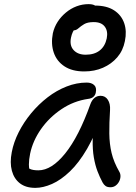

<svg xmlns="http://www.w3.org/2000/svg" viewBox="-20 -900 661 930"><path d="M151 10Q105 10 76.5 -12Q48 -34 37.5 -73Q27 -112 37 -163Q46 -211 70.5 -259.5Q95 -308 131 -351.5Q167 -395 210.5 -428.5Q254 -462 302.5 -481Q351 -500 400 -500Q423 -500 436 -488Q449 -476 444 -452Q442 -440 433 -431.5Q424 -423 407 -421Q337 -411 277.5 -371Q218 -331 178.5 -274.5Q139 -218 126 -156Q120 -127 120 -103.5Q120 -80 130 -43L92 -112Q110 -89 124.5 -82Q139 -75 166 -75Q230 -75 296 -157Q362 -239 418 -396Q425 -415 437.5 -425.5Q450 -436 467 -436Q490 -436 502.5 -416.5Q515 -397 513 -367Q509 -304 509.5 -253.5Q510 -203 520.5 -159Q531 -115 558 -68Q564 -58 563.5 -45Q563 -32 556.5 -20Q550 -8 539.5 -0.5Q529 7 515 7Q500 7 491.5 1Q483 -5 477 -16Q463 -42 452 -71Q441 -100 434.5 -137.5Q428 -175 429 -226Q430 -277 439 -347L475 -348Q442 -248 402 -179.5Q362 -111 318.5 -69.5Q275 -28 232 -9Q189 10 151 10ZM388 -554Q330 -554 292.5 -578.5Q255 -603 240.5 -645Q226 -687 236 -739Q243 -769 259 -794Q275 -819 299 -839Q323 -859 351 -869.5Q379 -880 409 -880Q435 -880 444.5 -869.5Q454 -859 451 -841Q448 -829 437.5 -820Q427 -811 407 -803Q366 -788 348 -768Q330 -748 324 -718Q316 -680 336.5 -657.5Q357 -635 395 -635Q437 -635 463 -655.5Q489 -676 497 -714Q504 -749 487.5 -771Q471 -793 434 -793Q404 -793 387.5 -783Q371 -773 360 -763Q349 -753 337 -753Q318 -753 310.5 -759.5Q303 -766 307 -784Q315 -821 350 -847Q385 -873 440 -873Q497 -873 532.5 -850Q568 -827 581.5 -788Q595 -749 585 -701Q576 -655 548 -622.5Q520 -590 479 -572Q438 -554 388 -554Z"/></svg>

Font: Shantell Sans
Style: Italic
Weight: 400
Italic angle: -11°
Designer: Stephen Nixon, Anya Danilova, Shantell Martin
Foundry: Arrow Type
Version: Version 1.011;[c5ecc13dd]